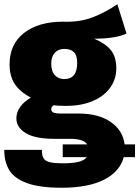

<svg xmlns="http://www.w3.org/2000/svg" viewBox="-25 -656 655 903"><path d="M610 83H557Q539 151 464.5 189Q390 227 266 227Q161 227 101.5 205Q42 183 18.5 144Q-5 105 -5 49H172Q172 75 179.5 88Q187 101 208 106.5Q229 112 272 112Q318 112 345 105Q372 98 383 83H270V23H385Q368 -3 306 -3H232Q140 -3 96 -30Q52 -57 52 -99Q52 -129 70.5 -154Q89 -179 120 -197Q66 -226 43 -263Q20 -300 20 -353Q20 -448 88 -501Q156 -554 271 -554Q347 -551 407.5 -573.5Q468 -596 527 -636L570 -498Q517 -474 418 -474Q472 -451 497 -419.5Q522 -388 522 -334Q522 -284 493 -243.5Q464 -203 410.5 -180.5Q357 -158 285 -158Q246 -158 228 -161Q216 -155 216 -142Q216 -132 225.5 -127Q235 -122 268 -122H345Q438 -122 495.5 -82.5Q553 -43 561 23H610ZM216 -357Q216 -321 233 -302.5Q250 -284 277 -284Q338 -284 338 -360Q338 -395 323 -410.5Q308 -426 277 -426Q250 -426 233 -408Q216 -390 216 -357Z"/></svg>

Font: Fira Sans Black
Style: Regular
Weight: 900
Designer: Carrois Corporate & Edenspiekermann AG
Foundry: Carrois Corporate GbR & Edenspiekermann AG
Version: Version 4.203